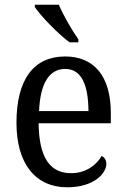

<svg xmlns="http://www.w3.org/2000/svg" viewBox="-20 -786 537 816"><path d="M276 -606H313V-619C286 -657 249 -721 230 -766H128V-756C151 -721 226 -642 276 -606ZM266 10C379 10 432 -49 432 -90C432 -107 422 -119 412 -123C390 -85 346 -50 282 -50C193 -50 146 -115 144 -262H451V-306C451 -464 378 -546 257 -546C125 -546 50 -451 50 -264C50 -91 130 10 266 10ZM356 -314H146C151 -430 188 -493 257 -493C329 -493 355 -421 356 -314Z"/></svg>

Font: Noto Serif Ethiopic SemiCondensed
Style: Regular
Weight: 400
Width: 4
Designer: Monotype Design Team
Foundry: Monotype Imaging Inc.
Version: Version 2.102